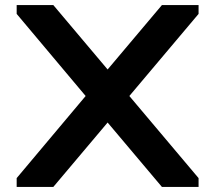

<svg xmlns="http://www.w3.org/2000/svg" viewBox="-20 -740 852 760"><path d="M621 -720H766V-685L492 -360L766 -35V0H621L406 -255L191 0H46V-35L319 -360L46 -685V-720H191L406 -465Z"/></svg>

Font: Orbitron
Style: Bold
Weight: 700
Designer: Matt McInerney
Foundry: Matt McInerney
Version: Version 001.001